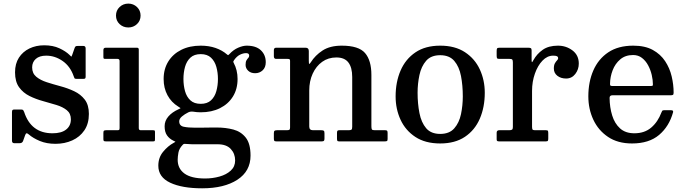

<svg xmlns="http://www.w3.org/2000/svg" viewBox="-20 -785 3804 1066"><path d="M389 -362Q370 -417 327.5 -446.5Q285 -476 236.5 -476Q199 -476 178.8 -458Q158.5 -440 158.5 -411Q158.5 -378 181.2 -359Q204 -340 239.8 -328.5Q275.5 -317 315.8 -306.2Q356 -295.5 392 -278.5Q428 -261.5 450.8 -231.8Q473.5 -202 473.5 -152.5Q473.5 -98.5 448.5 -61.5Q423.5 -24.5 381.2 -5.5Q339 13.5 288 13.5Q239 13.5 201.2 -2.2Q163.5 -18 140 -38.5Q132.5 -45 128 -45Q123.5 -45 120 -35.5L108 -2Q103.5 10 89 10H59Q46.5 10 46.5 -4V-161.5Q46.5 -170.5 49 -173.8Q51.5 -177 60 -177H97Q106 -177 108.8 -173.5Q111.5 -170 114 -163.5Q152.5 -45 271.5 -45Q321 -45 347.2 -65.8Q373.5 -86.5 373.5 -122.5Q373.5 -155 351 -173.2Q328.5 -191.5 293.2 -202.2Q258 -213 218.5 -223.8Q179 -234.5 143.8 -252Q108.5 -269.5 86 -300.5Q63.5 -331.5 63.5 -383.5Q63.5 -431.5 85 -464.8Q106.5 -498 143.2 -515.8Q180 -533.5 225 -533.5Q274 -533.5 309.5 -517Q345 -500.5 365.5 -480.5Q373 -472.5 375.2 -471Q377.5 -469.5 381.5 -482L394.5 -519Q397 -525.5 400.2 -527.8Q403.5 -530 413 -530H442.5Q455.5 -530 455.5 -516V-360Q455.5 -352 452.8 -349.5Q450 -347 441 -347H406Q395.5 -347 393.5 -350.8Q391.5 -354.5 389 -362Z M624 -698.5Q624 -727 644 -746Q664 -765 692.5 -765Q720.5 -765 740.5 -746Q760.5 -727 760.5 -698.5Q760.5 -670 740.5 -651.2Q720.5 -632.5 692.5 -632.5Q664 -632.5 644 -651.2Q624 -670 624 -698.5ZM632.5 -458H565Q557.5 -458 555.8 -460.2Q554 -462.5 554 -469.5V-507Q554 -520 566.5 -520H741Q750.5 -520 750.5 -509.5V-74Q750.5 -62 761 -62H828.5Q836 -62 838.2 -60.5Q840.5 -59 840.5 -51.5V-12.5Q840.5 -5 839 -2.5Q837.5 0 830 0H569Q560.5 0 557.2 -2Q554 -4 554 -12V-47Q554 -57 557.5 -59.5Q561 -62 570 -62H632Q640.5 -62 642.2 -64.8Q644 -67.5 644 -75.5V-446Q644 -458 632.5 -458Z M888.5 -346.5Q888.5 -402 914.5 -443.8Q940.5 -485.5 986.8 -508.5Q1033 -531.5 1094.5 -531.5Q1139.5 -531.5 1176.5 -518.8Q1213.5 -506 1240 -483Q1245.5 -478.5 1246.8 -478.8Q1248 -479 1253 -484Q1276 -509 1302.5 -520.2Q1329 -531.5 1349.5 -531.5Q1401.5 -531.5 1428.5 -505.8Q1455.5 -480 1455.5 -439.5Q1455.5 -410.5 1438.2 -394.5Q1421 -378.5 1396.5 -378.5Q1372.5 -378.5 1358 -392.2Q1343.5 -406 1343.5 -425Q1343.5 -442 1348.5 -450.2Q1353.5 -458.5 1358.5 -463.5Q1363.5 -468.5 1363.5 -476Q1363.5 -490 1346.5 -490Q1330 -490 1312.2 -481.2Q1294.5 -472.5 1279.5 -451Q1276.5 -446 1275.5 -443.8Q1274.5 -441.5 1277.5 -436Q1299 -396 1299 -346.5Q1299 -290.5 1273.2 -249Q1247.5 -207.5 1201.5 -184.5Q1155.5 -161.5 1094.5 -161.5Q1073.5 -161.5 1052.5 -165Q1038 -167 1026 -161.5Q1005.5 -151.5 990.2 -138.5Q975 -125.5 975 -111.5Q975 -86.5 1000.2 -81.2Q1025.5 -76 1064.5 -76Q1077 -76 1100 -76.2Q1123 -76.5 1146.5 -76.8Q1170 -77 1184 -77Q1233 -77 1275.5 -65.8Q1318 -54.5 1344.5 -21Q1371 12.5 1371 79Q1371 165.5 1297.8 213Q1224.5 260.5 1102.5 260.5Q991 260.5 925 229.5Q859 198.5 859 135Q859 90 885.5 57.8Q912 25.5 944.5 8Q955 2.5 953.5 1.5Q952 0.5 942.5 -4Q920.5 -14.5 907.2 -33.5Q894 -52.5 894 -84Q894 -114 914.5 -138Q935 -162 970.5 -178Q983.5 -183.5 982 -185Q980.5 -186.5 970 -193Q931 -217 909.8 -256.5Q888.5 -296 888.5 -346.5ZM998.5 -346.5Q998.5 -311 1007.2 -279.2Q1016 -247.5 1037 -228Q1058 -208.5 1094.5 -208.5Q1130.5 -208.5 1151.5 -228Q1172.5 -247.5 1181.2 -279.2Q1190 -311 1190 -346.5Q1190 -382 1181.2 -413.5Q1172.5 -445 1151.5 -464.8Q1130.5 -484.5 1094.5 -484.5Q1058 -484.5 1037 -464.8Q1016 -445 1007.2 -413.5Q998.5 -382 998.5 -346.5ZM1285.5 106Q1285.5 68 1261.2 42Q1237 16 1188.5 16H1077Q1060 16 1043 15.8Q1026 15.5 1010 14Q1000 12.5 995 18.5Q974.5 39.5 970.5 62.8Q966.5 86 966.5 102Q966.5 151 1004.2 178.5Q1042 206 1118.5 206Q1160.5 206 1198.8 195.2Q1237 184.5 1261.2 162.2Q1285.5 140 1285.5 106Z M1576.5 -458H1513Q1500.5 -458 1500.5 -472.5V-506.5Q1500.5 -520 1513 -520H1677Q1694.5 -520 1694.5 -501.5V-448.5Q1694.5 -429.5 1697.2 -430Q1700 -430.5 1705.5 -439Q1730 -478 1771.2 -504.8Q1812.5 -531.5 1877.5 -531.5Q1971.5 -531.5 2006.8 -490.5Q2042 -449.5 2042 -369V-84.5Q2042 -71 2044.8 -66.5Q2047.5 -62 2061 -62H2118.5Q2127 -62 2129.5 -58.8Q2132 -55.5 2132 -46.5V-13Q2132 -3.5 2128 -1.8Q2124 0 2114.5 0H1863Q1854.5 0 1852.8 -3.8Q1851 -7.5 1851 -16.5V-46.5Q1851 -55 1853.2 -58.5Q1855.5 -62 1864 -62H1915Q1927.5 -62 1931.5 -65.2Q1935.5 -68.5 1935.5 -81.5V-357.5Q1935.5 -410.5 1914.2 -438.2Q1893 -466 1847.5 -466Q1802.5 -466 1768.8 -441.8Q1735 -417.5 1716 -376Q1697 -334.5 1697 -283V-82.5Q1697 -62 1717.5 -62H1763.5Q1774 -62 1777.8 -59Q1781.5 -56 1781.5 -45V-15.5Q1781.5 -6 1778.2 -3Q1775 0 1766 0H1514.5Q1505 0 1502.8 -3.5Q1500.5 -7 1500.5 -16.5V-45.5Q1500.5 -56 1504.5 -59Q1508.5 -62 1518.5 -62H1572Q1582.5 -62 1586.5 -64.5Q1590.5 -67 1590.5 -77V-447.5Q1590.5 -454.5 1587.2 -456.2Q1584 -458 1576.5 -458Z M2176.5 -249.5Q2176.5 -329.5 2204 -393.2Q2231.5 -457 2286.5 -494.2Q2341.5 -531.5 2424 -531.5Q2506.5 -531.5 2561.5 -495.2Q2616.5 -459 2644 -399.5Q2671.5 -340 2671.5 -270Q2671.5 -190 2644 -126.2Q2616.5 -62.5 2561.5 -25.5Q2506.5 11.5 2424 11.5Q2341.5 11.5 2286.5 -24.5Q2231.5 -60.5 2204 -120Q2176.5 -179.5 2176.5 -249.5ZM2298.5 -270Q2298.5 -209.5 2308.8 -157.2Q2319 -105 2346 -73.2Q2373 -41.5 2424 -41.5Q2475 -41.5 2502.2 -72.5Q2529.5 -103.5 2539.5 -151.5Q2549.5 -199.5 2549.5 -250Q2549.5 -310.5 2539.5 -362.8Q2529.5 -415 2502.2 -446.8Q2475 -478.5 2424 -478.5Q2373 -478.5 2346 -447.5Q2319 -416.5 2308.8 -368.5Q2298.5 -320.5 2298.5 -270Z M2827.5 -438.5Q2827.5 -450.5 2824.2 -454.2Q2821 -458 2809.5 -458H2752.5Q2742 -458 2739.8 -461.8Q2737.5 -465.5 2737.5 -476.5V-502Q2737.5 -513 2740.2 -516.5Q2743 -520 2753.5 -520H2913.5Q2922.5 -520 2927 -517.5Q2931.5 -515 2931.5 -505.5V-455Q2931.5 -441.5 2933.2 -440Q2935 -438.5 2941.5 -451Q2960.5 -485.5 2993.2 -508.5Q3026 -531.5 3077.5 -531.5Q3123.5 -531.5 3158.5 -505Q3193.5 -478.5 3193.5 -432Q3193.5 -399.5 3174 -374.2Q3154.5 -349 3123 -349Q3094 -349 3074.5 -364.2Q3055 -379.5 3055 -404.5Q3055 -423.5 3061 -433.8Q3067 -444 3073 -450Q3079 -456 3079 -462Q3079 -469 3073.2 -472.5Q3067.5 -476 3051 -476Q3018.5 -476 2992 -448.5Q2965.5 -421 2949.8 -376.2Q2934 -331.5 2934 -280V-82Q2934 -70.5 2936.5 -66.2Q2939 -62 2950.5 -62H3011Q3020.5 -62 3022.2 -58.2Q3024 -54.5 3024 -45V-16Q3024 -7 3021.8 -3.5Q3019.5 0 3010.5 0H2752.5Q2745 0 2741.2 -1.8Q2737.5 -3.5 2737.5 -11V-48Q2737.5 -62 2752 -62H2806.5Q2818 -62 2822.8 -65.2Q2827.5 -68.5 2827.5 -79.5Z M3246.5 -250Q3246.5 -330 3274.2 -393.8Q3302 -457.5 3357.2 -494.5Q3412.5 -531.5 3496 -531.5Q3561 -531.5 3604.2 -507.8Q3647.5 -484 3673 -445.2Q3698.5 -406.5 3709.2 -360.8Q3720 -315 3720 -271Q3720 -261 3716.5 -258.5Q3713 -256 3702 -256H3380.5Q3364.5 -256 3364.5 -241.5Q3365 -189 3378.8 -144.2Q3392.5 -99.5 3422.5 -72.2Q3452.5 -45 3502 -45Q3558.5 -45 3595.5 -76.5Q3632.5 -108 3652.5 -161Q3654.5 -166.5 3656.8 -169.8Q3659 -173 3666.5 -173H3706.5Q3719.5 -173 3717 -162Q3695.5 -83.5 3639.5 -36Q3583.5 11.5 3489 11.5Q3410 11.5 3356 -24.8Q3302 -61 3274.2 -120.5Q3246.5 -180 3246.5 -250ZM3380.5 -307.5H3591Q3600.5 -307.5 3602.8 -309Q3605 -310.5 3605 -316.5Q3605 -340.5 3598.5 -368.8Q3592 -397 3578.5 -422.2Q3565 -447.5 3544.2 -463.5Q3523.5 -479.5 3495 -479.5Q3452 -479.5 3423.8 -455.5Q3395.5 -431.5 3381.5 -395Q3367.5 -358.5 3367 -321Q3366.5 -313 3368.8 -310.2Q3371 -307.5 3380.5 -307.5Z"/></svg>

Font: Besley Medium
Style: Regular
Weight: 500
Designer: Owen Earl
Foundry: indestructible type*
Version: Version 2.001; ttfautohint (v1.8.3)